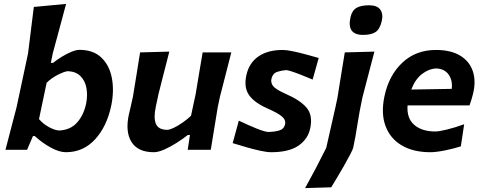

<svg xmlns="http://www.w3.org/2000/svg" viewBox="-20 -766 2468 982"><path d="M317 12.5Q283 12.5 239.2 -11.5Q195.5 -35.5 158 -70H148.5L118.5 0H8Q22 -54 35.2 -104.5Q48.5 -155 64.5 -216.5L123.5 -493Q131 -555 138.5 -614Q146 -673 153 -730.5L318 -746Q302 -686 285.2 -623.8Q268.5 -561.5 250 -493.5L240 -444.5H251.5Q271.5 -460.5 296.2 -475.8Q321 -491 345.2 -501Q369.5 -511 387 -511Q457.5 -511 498.8 -471.2Q540 -431.5 552.2 -366.5Q564.5 -301.5 549 -226Q526.5 -119 466.2 -53.2Q406 12.5 317 12.5ZM282 -98.5Q340 -101 374 -139Q408 -177 420.5 -236Q429 -279 422 -316.2Q415 -353.5 391.2 -377Q367.5 -400.5 326.5 -402Q308.5 -400 275.8 -383.5Q243 -367 218.5 -342.5L179.5 -157Q200 -132.5 229.8 -116.2Q259.5 -100 282 -98.5Z M766.5 12.5Q685.5 12.5 652.8 -39.5Q620 -91.5 639 -180Q643.5 -201 649 -222.5Q654.5 -244 660 -272Q671 -340 679.5 -392Q688 -444 696.5 -498L846 -502Q832 -448 818.8 -396Q805.5 -344 791 -286.5L777 -221Q764.5 -163 777.5 -132.5Q790.5 -102 835.5 -102Q847 -102 867.8 -111.8Q888.5 -121.5 912.2 -137.8Q936 -154 957 -174L981 -286.5Q990.5 -344 998.8 -393.8Q1007 -443.5 1016.5 -498H1163Q1149.5 -444.5 1136 -392.2Q1122.5 -340 1105 -271.5L1093.5 -217Q1083.5 -156 1075.2 -105Q1067 -54 1058 0H940L951.5 -75.5H940.5Q914.5 -55 882.5 -34.8Q850.5 -14.5 819.8 -1Q789 12.5 766.5 12.5Z M1367 12.5Q1346 12.5 1313.2 5.5Q1280.5 -1.5 1243 -12.2Q1205.5 -23 1170 -34L1201.5 -149Q1251 -125 1293.8 -108Q1336.5 -91 1354.5 -91Q1381 -91.5 1406 -98Q1431 -104.5 1437.5 -128Q1443.5 -151 1423.5 -169Q1403.5 -187 1345.5 -212.5Q1280 -241.5 1253.2 -280.5Q1226.5 -319.5 1240 -381Q1253.5 -444 1301.5 -477.2Q1349.5 -510.5 1426 -510.5Q1446.5 -510.5 1479.5 -503.5Q1512.5 -496.5 1547.8 -486.8Q1583 -477 1610 -469.5L1579 -359Q1549.5 -371.5 1521 -382.8Q1492.5 -394 1471.5 -400.8Q1450.5 -407.5 1443.5 -407.5Q1421 -406 1398 -398.5Q1375 -391 1368.5 -364Q1363.5 -343 1377 -325.8Q1390.5 -308.5 1441 -286Q1514 -254.5 1547.2 -216.2Q1580.5 -178 1567 -111Q1555.5 -55 1506.8 -21.2Q1458 12.5 1367 12.5Z M1540.5 196Q1570 143 1594.8 95.5Q1619.5 48 1648.5 -9.5L1695.5 -217L1706 -266.5Q1717.5 -339 1726 -391.2Q1734.5 -443.5 1743.5 -498L1895 -502Q1880.5 -447.5 1866.5 -393.5Q1852.5 -339.5 1833.5 -267Q1817.5 -191.5 1808 -128.8Q1798.5 -66 1786.5 -10.5Q1784 -0.5 1770 26.2Q1756 53 1737.2 85.8Q1718.5 118.5 1700.8 147.8Q1683 177 1674 192ZM1837 -587.5Q1751.5 -587.5 1773 -679.5Q1781 -713 1803.8 -726Q1826.5 -739 1868 -739Q1909 -739 1925 -716.8Q1941 -694.5 1932.5 -658Q1923 -617 1901 -602.2Q1879 -587.5 1837 -587.5Z M2181 12.5Q2093.5 12.5 2034.5 -22.5Q1975.5 -57.5 1951.8 -121.5Q1928 -185.5 1946 -272Q1968.5 -380.5 2037.8 -445.5Q2107 -510.5 2209.5 -510.5Q2285.5 -510.5 2333.2 -481.8Q2381 -453 2398.2 -402Q2415.5 -351 2399 -284.5Q2391 -253.5 2381.5 -227H2064.5Q2059.5 -161.5 2098.5 -127.5Q2137.5 -93.5 2207.5 -93.5Q2224 -93.5 2265 -103.2Q2306 -113 2354 -130.5L2337 -17.5Q2300 -5.5 2255 3.5Q2210 12.5 2181 12.5ZM2211.5 -416Q2172.5 -414 2138 -387.2Q2103.5 -360.5 2083.5 -308L2290.5 -311.5Q2295.5 -354.5 2274.8 -384.2Q2254 -414 2211.5 -416Z"/></svg>

Font: Commissioner Loud SemiBold
Style: Italic
Weight: 600
Italic angle: -12°
Designer: Kostas Bartsokas
Foundry: Kostas Bartsokas
Version: Version 1.000; ttfautohint (v1.8.3)